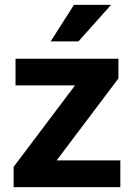

<svg xmlns="http://www.w3.org/2000/svg" viewBox="-20 -770 549 790"><path d="M475.1 -109.9V0H36.1V-83.5L288.6 -418.5H43.9V-528.3H467.3V-447.3L212.9 -109.9ZM188.5 -599.6 284.2 -750H437L302.7 -599.6Z"/></svg>

Font: Vazirmatn RD
Style: Bold
Weight: 700
Designer: Saber Rastikerdar
Foundry: Saber Rastikerdar
Version: Version 32.102